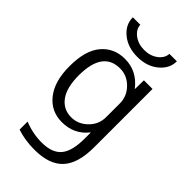

<svg xmlns="http://www.w3.org/2000/svg" viewBox="-288 -822 1138 1138"><g transform="rotate(45 281.0 -253.0)"><path d="M488.3 -519.5V-30.3Q488.3 104.5 430.2 167.5Q372.1 230.5 248 230.5Q168.9 230.5 101.6 208V140.6Q171.9 169.9 248 169.9Q335 169.9 373.5 124Q412.1 78.1 412.1 -27.3V-77.1H410.2Q349.6 0 247.1 0Q156.2 0 100.6 -70.3Q44.9 -140.6 44.9 -266.6Q44.9 -399.4 100.6 -464.8Q156.2 -530.3 247.1 -530.3Q347.7 -530.3 413.1 -446.3H415L416 -519.5ZM412.1 -737.3H474.6Q474.6 -676.8 422.4 -633.3Q370.1 -589.8 290 -589.8Q210 -589.8 157.7 -632.8Q105.5 -675.8 105.5 -737.3H168Q169.9 -700.2 205.1 -673.8Q240.2 -647.5 290 -647.5Q339.8 -647.5 375 -673.8Q410.2 -700.2 412.1 -737.3ZM122.1 -266.6Q122.1 -166 160.6 -112.8Q199.2 -59.6 266.6 -59.6Q324.2 -59.6 368.2 -103Q412.1 -146.5 412.1 -206.1V-322.3Q412.1 -381.8 368.7 -425.8Q325.2 -469.7 266.6 -469.7Q122.1 -469.7 122.1 -266.6Z"/></g></svg>

Font: Gen Shin Gothic Normal
Style: Regular
Weight: 300
Designer: [Source Han Sans]
Ryoko NISHIZUKA  (kana & ideographs); Paul D. Hunt (Latin, Greek & Cyrillic); Wenlong ZHANG  (bopomofo
Version: Version 1.002.20150607